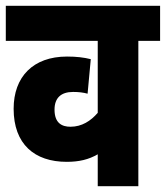

<svg xmlns="http://www.w3.org/2000/svg" viewBox="-20 -642 572 662"><path d="M532 -501V-622H0V-501H317V-253C293 -225 262 -205 223 -205C194 -205 168 -217 168 -264C168 -304 190 -325 232 -325C252 -325 267 -323 282 -319L293 -438C269 -444 243 -447 211 -447C94 -447 27 -377 27 -267C27 -145 99 -84 210 -84C253 -84 286 -92 317 -110V0H457V-501Z"/></svg>

Font: Noto Sans Devanagari UI Condensed ExtraBold
Style: Regular
Weight: 800
Width: 3
Designer: Jelle Bosma - Monotype Design Team
Foundry: Monotype Imaging Inc.
Version: Version 2.004